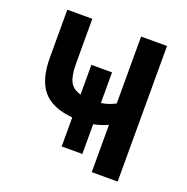

<svg xmlns="http://www.w3.org/2000/svg" viewBox="-130 -851 945 972"><g transform="rotate(20 342.5 -365.0)"><path d="M69.3 -472.7V-730.5H204.1V-490.2Q204.1 -424.8 220.7 -392.6Q237.3 -360.4 279.3 -349.6V-509.8H390.6V-344.7Q430.7 -350.6 466.8 -370.1V-730.5H606.4V0H466.8V-254.9Q427.7 -237.3 390.6 -230.5V-70.3H279.3V-226.6Q168.9 -236.3 119.1 -295.4Q69.3 -354.5 69.3 -472.7Z"/></g></svg>

Font: GenEi M Gothic v2 Bold
Style: Regular
Weight: 700
Version: Version 2.0